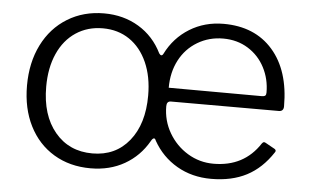

<svg xmlns="http://www.w3.org/2000/svg" viewBox="-44 -604 1093 679"><g transform="rotate(5 503.0 -265.0)"><path d="M50 -262Q50 -344 81.5 -407Q113 -470 170 -505Q227 -540 300 -540Q369 -540 423 -507.5Q477 -475 506 -416Q510 -410 514 -410Q518 -410 521 -416Q550 -474 603.5 -507Q657 -540 724 -540Q835 -540 898.5 -467.5Q962 -395 962 -268Q962 -250 945 -250H562Q547 -250 547 -232Q547 -181 572 -138Q597 -95 639 -69.5Q681 -44 731 -44Q839 -44 895 -130Q899 -135 901.5 -135.5Q904 -136 908 -134L942 -115Q945 -113 946 -110Q947 -107 944 -103Q906 -45 853 -17.5Q800 10 727 10Q659 10 605.5 -21Q552 -52 521 -107Q518 -115 514 -115Q509 -115 503 -104Q472 -50 419.5 -20Q367 10 299 10Q225 10 168.5 -24Q112 -58 81 -119.5Q50 -181 50 -262ZM550 -298 879 -297Q889 -297 892.5 -300Q896 -303 896 -311Q896 -359 875 -399.5Q854 -440 815.5 -464Q777 -488 727 -488Q677 -488 636 -463.5Q595 -439 572.5 -396Q550 -353 550 -298ZM480 -264Q480 -331 457.5 -381.5Q435 -432 394.5 -459.5Q354 -487 300 -487Q246 -487 204.5 -459.5Q163 -432 140.5 -381.5Q118 -331 118 -264Q118 -163 168 -103Q218 -43 301 -43Q383 -43 431.5 -103Q480 -163 480 -264Z"/></g></svg>

Font: Libre Franklin Light
Style: Regular
Weight: 300
Designer: Pablo Impallari, Rodrigo Fuenzalida
Foundry: Impallari Type
Version: Version 1.002; ttfautohint (v1.5)